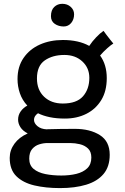

<svg xmlns="http://www.w3.org/2000/svg" viewBox="-20 -738 656 1008"><path d="M320.5 -115.5Q276.5 -115.5 241.5 -122.8Q206.5 -130 179.5 -143.5Q158.5 -129 158.5 -109Q158.5 -91 176.5 -75.8Q194.5 -60.5 225 -59Q227.5 -59.5 230 -59.5Q261 -60.5 297.8 -61Q334.5 -61.5 373 -61.5Q452.5 -61.5 504.2 -28.8Q556 4 556 74.5Q556 137 523.5 175.5Q491 214 432.2 231.8Q373.5 249.5 295 249.5Q220 249.5 160.5 235.5Q101 221.5 66 187.2Q31 153 31 91Q31 50.5 55.8 16.5Q80.5 -17.5 125.5 -37.5Q99.5 -51 87.2 -70.2Q75 -89.5 75 -110Q75 -134.5 89.2 -154Q103.5 -173.5 123.5 -183.5Q96.5 -212.5 84.2 -248.8Q72 -285 72 -323Q72 -388 103.8 -434Q135.5 -480 189.2 -504Q243 -528 310 -528Q393 -528 448.5 -497Q464 -520.5 484.8 -542.2Q505.5 -564 523.5 -576Q528.5 -569 538.2 -556Q548 -543 558.5 -529.8Q569 -516.5 575 -509.5Q563 -502.5 542.5 -484.2Q522 -466 505.5 -446.5Q540.5 -398.5 540.5 -328Q540.5 -260 511.8 -212.8Q483 -165.5 433.5 -140.5Q384 -115.5 320.5 -115.5ZM309.5 -194.5Q382.5 -194.5 415.8 -232.5Q449 -270.5 449 -329.5Q449 -381.5 412.2 -415.5Q375.5 -449.5 318 -449.5Q256.5 -449.5 215.2 -421Q174 -392.5 174 -326Q174 -266 211.5 -230.2Q249 -194.5 309.5 -194.5ZM302 183.5Q345 183.5 380.8 174.8Q416.5 166 438 145.5Q459.5 125 459.5 89Q459.5 58 442 41.5Q424.5 25 399 19Q373.5 13 349 13H228.5Q207.5 13 185.5 20Q163.5 27 148.5 44.8Q133.5 62.5 133.5 95Q133.5 129.5 156.5 148.8Q179.5 168 218 175.8Q256.5 183.5 302 183.5ZM307 -718Q333.5 -718 351.2 -702Q369 -686 369 -663Q369 -636 353.8 -617.5Q338.5 -599 314.5 -599Q287.5 -599 267.5 -612.8Q247.5 -626.5 247.5 -653Q247.5 -685 264.8 -701.5Q282 -718 307 -718Z"/></svg>

Font: Grandstander
Style: Regular
Weight: 400
Designer: Tyler Finck
Foundry: Etcetera Type Co
Version: Version 1.200; ttfautohint (v1.8.3)